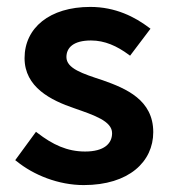

<svg xmlns="http://www.w3.org/2000/svg" viewBox="-20 -523 491 555"><path d="M28 -57C77 -17 149 12 222 12C353 12 423 -56 423 -141C423 -234 345 -267 277 -291C219 -310 172 -325 172 -358C172 -385 192 -406 243 -406C283 -406 318 -390 352 -365L356 -362L415 -440L411 -443C370 -474 314 -503 241 -503C123 -503 51 -442 51 -355C51 -271 127 -233 195 -210C252 -190 304 -173 304 -138C304 -108 281 -85 226 -85C174 -85 132 -105 88 -139L84 -142L24 -60Z"/></svg>

Font: Falling Sky
Style: Med
Weight: 500
Designer: Paul D. Hunt
Foundry: Adobe Systems Incorporated
Version: Version 1.02